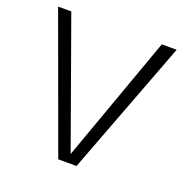

<svg xmlns="http://www.w3.org/2000/svg" viewBox="-127 -836 938 957"><g transform="rotate(20 341.5 -357.5)"><path d="M650 -715 379 0H282L21 -715H91L331 -46L571 -715Z"/></g></svg>

Font: Afta sans
Style: Regular
Weight: 400
Designer: par.qink
Foundry: Oriol Esparraguera Font
Version: Version 1.000